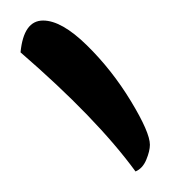

<svg xmlns="http://www.w3.org/2000/svg" viewBox="-20 -571 166 187"><path d="M0 -520Q3 -551 22 -551Q40 -551 64.5 -527Q89 -503 107.5 -472.5Q126 -442 126 -430Q126 -424 122.5 -415.5Q119 -407 112 -404Q74 -456 0 -520Z"/></svg>

Font: Dancing Script
Style: Regular
Weight: 400
Designer: Pablo Impallari
Foundry: Pablo Impallari
Version: Version 2.000